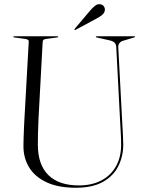

<svg xmlns="http://www.w3.org/2000/svg" viewBox="-20 -871 686 905"><path d="M546.5 -293 528 -649Q527.5 -660.5 521.5 -668.2Q515.5 -676 498 -680.5L435.5 -694.5Q433.5 -695.5 432.5 -696Q431.5 -696.5 431.5 -697.5Q431.5 -698.5 432.5 -699.2Q433.5 -700 435 -700H613.5Q615.5 -700 616.2 -699.2Q617 -698.5 617 -697.5Q617 -696.5 615.5 -695.8Q614 -695 611 -694L560.5 -679Q549 -676 542.8 -667.2Q536.5 -658.5 537.5 -648L556 -297.5Q557.5 -270.5 559 -244.2Q560.5 -218 561 -190.5Q561 -134 537.5 -87.5Q514 -41 464.8 -13.5Q415.5 14 337.5 14Q254.5 14 199.5 -11.8Q144.5 -37.5 117.5 -81.8Q90.5 -126 90.5 -181.5Q90.5 -196 91.2 -219.5Q92 -243 93 -267Q94 -291 95 -308L115.5 -674.5Q116 -680.5 111.8 -683.2Q107.5 -686 99.5 -687.5L47 -694.5Q42.5 -696 42.5 -697.5Q42.5 -698.5 43.5 -699.2Q44.5 -700 46.5 -700H250.5Q252.5 -700 253.5 -699.2Q254.5 -698.5 254.5 -697.5Q254.5 -696.5 253.5 -696Q252.5 -695.5 250 -694.5L197 -687.5Q188 -686 184.8 -683.2Q181.5 -680.5 181 -672L161.5 -311Q159.5 -273 159 -241.5Q158.5 -210 158.5 -188.5Q158.5 -94.5 208 -45.8Q257.5 3 351.5 3Q413.5 3 458.2 -20.8Q503 -44.5 527 -87.8Q551 -131 551 -189Q551 -217.5 549.2 -244.5Q547.5 -271.5 546.5 -293ZM403 -819Q416.5 -835 428.2 -844Q440 -853 451.5 -851Q463.5 -850 469.2 -841.5Q475 -833 474.5 -824Q472.5 -809.5 461.2 -800.5Q450 -791.5 434 -783L336.5 -730.5Q335.5 -730 333.8 -729.5Q332 -729 331 -730.5Q330.5 -731.5 331 -733Q331.5 -734.5 332.5 -735.5Z"/></svg>

Font: Fraunces 120pt Light
Style: Regular
Weight: 300
Version: Version 1.000;[b76b70a41]